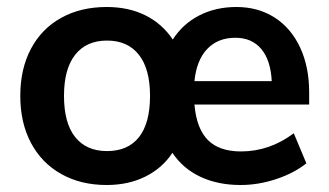

<svg xmlns="http://www.w3.org/2000/svg" viewBox="-20 -521 940 549"><path d="M864 -222H536Q542 -153 574.5 -120.5Q607 -88 669 -88Q751 -88 820 -140L856 -54Q821 -26 770 -9Q719 8 668 8Q603 8 553 -15.5Q503 -39 473 -84Q444 -40 395.5 -16Q347 8 285 8Q211 8 155 -23.5Q99 -55 68.5 -112.5Q38 -170 38 -247Q38 -324 68.5 -381.5Q99 -439 155 -470Q211 -501 285 -501Q348 -501 396 -477Q444 -453 474 -408Q503 -453 550 -477Q597 -501 656 -501Q718 -501 765 -471Q812 -441 838 -385.5Q864 -330 864 -257ZM536 -289H757Q754 -349 727 -381Q700 -413 653 -413Q603 -413 572.5 -381Q542 -349 536 -289ZM409 -247Q409 -324 377 -364.5Q345 -405 286 -405Q227 -405 195 -364.5Q163 -324 163 -247Q163 -169 195 -129Q227 -89 286 -89Q346 -89 377.5 -129Q409 -169 409 -247Z"/></svg>

Font: wassup Sans
Style: Bold
Weight: 700
Version: Version 2.001